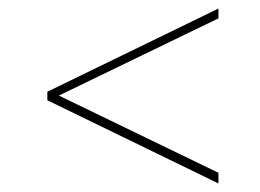

<svg xmlns="http://www.w3.org/2000/svg" viewBox="-20 -490 610 450"><path d="M492 -470V-447L118 -266L492 -85V-60L91 -255V-275Z"/></svg>

Font: Nacelle Thin
Style: Regular
Weight: 100
Designer: Sora Sagano
Foundry: Sora Sagano
Version: Version 1.000;FEAKit 1.0